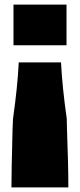

<svg xmlns="http://www.w3.org/2000/svg" viewBox="-20 -641 349 840"><path d="M39 -621H271V-443H39ZM273 -78Q279 76 279 179H30Q30 112 35 -78Q37 -108 37 -122Q57 -263 62 -368H247Q252 -263 272 -122Z"/></svg>

Font: Dela Gothic One
Style: Regular
Weight: 400
Designer: aratakana
Foundry: aratakana
Version: Version 1.004